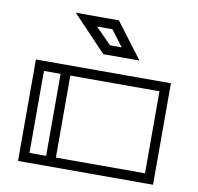

<svg xmlns="http://www.w3.org/2000/svg" viewBox="-79 -792 900 874"><g transform="rotate(10 371.0 -355.0)"><path d="M684 0H60V-469H684ZM639 -424H227V-45H639ZM182 -424H105V-45H182ZM401 -710 525 -546H358L202 -710ZM381 -591H435L379 -665H308Z"/></g></svg>

Font: Geostar
Style: Regular
Weight: 400
Designer: Joe Prince
Foundry: Joe Prince
Version: Version 1.002